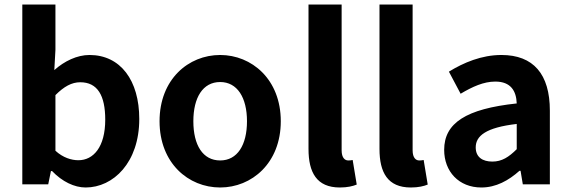

<svg xmlns="http://www.w3.org/2000/svg" viewBox="-20 -818 2531 852"><path d="M360 14C483 14 598 -97 598 -290C598 -461 515 -574 377 -574C322 -574 266 -547 221 -507L226 -597V-798H79V0H194L206 -59H211C256 -12 310 14 360 14ZM328 -107C297 -107 260 -118 226 -149V-396C264 -434 298 -453 336 -453C413 -453 447 -394 447 -287C447 -165 394 -107 328 -107Z M957 14C1097 14 1226 -94 1226 -280C1226 -466 1097 -574 957 -574C816 -574 688 -466 688 -280C688 -94 816 14 957 14ZM957 -106C880 -106 838 -174 838 -280C838 -385 880 -454 957 -454C1033 -454 1076 -385 1076 -280C1076 -174 1033 -106 957 -106Z M1488 14C1522 14 1546 8 1563 1L1545 -108C1535 -106 1531 -106 1525 -106C1511 -106 1496 -117 1496 -151V-798H1349V-157C1349 -53 1385 14 1488 14Z M1803 14C1837 14 1861 8 1878 1L1860 -108C1850 -106 1846 -106 1840 -106C1826 -106 1811 -117 1811 -151V-798H1664V-157C1664 -53 1700 14 1803 14Z M2116 14C2181 14 2237 -17 2285 -60H2290L2300 0H2420V-327C2420 -489 2347 -574 2205 -574C2117 -574 2037 -540 1972 -500L2024 -402C2076 -433 2126 -456 2178 -456C2247 -456 2271 -414 2273 -359C2048 -335 1951 -272 1951 -153C1951 -57 2016 14 2116 14ZM2165 -101C2122 -101 2091 -120 2091 -164C2091 -215 2136 -252 2273 -268V-156C2238 -121 2207 -101 2165 -101Z"/></svg>

Font: Noto Sans JP
Style: Bold
Weight: 700
Designer: Ryoko NISHIZUKA 西塚涼子 (kana, bopomofo & ideographs); Paul D. Hunt (Latin, Greek & Cyrillic); Sandoll Communications 산돌커뮤니
Foundry: Adobe
Version: Version 2.004;hotconv 1.0.118;makeotfexe 2.5.65603